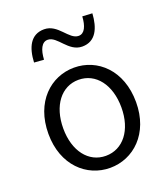

<svg xmlns="http://www.w3.org/2000/svg" viewBox="-147 -904 895 1021"><g transform="rotate(-20 301.0 -393.5)"><path d="M301 13C433 13 549 -91 549 -269C549 -450 433 -554 301 -554C169 -554 53 -450 53 -269C53 -91 169 13 301 13ZM301 -55C204 -55 137 -141 137 -269C137 -398 204 -485 301 -485C399 -485 466 -398 466 -269C466 -141 399 -55 301 -55ZM382 -644C459 -644 487 -711 492 -792L436 -795C433 -742 417 -704 383 -704C328 -704 300 -800 221 -800C144 -800 115 -735 111 -652L166 -648C169 -703 186 -741 220 -741C275 -741 303 -644 382 -644Z"/></g></svg>

Font: Noto Sans HK DemiLight
Style: Regular
Weight: 350
Designer: Ryoko NISHIZUKA 西塚涼子 (kana, bopomofo & ideographs); Paul D. Hunt (Latin, Greek & Cyrillic); Sandoll Communications 산돌커뮤니
Foundry: Adobe
Version: Version 2.004;hotconv 1.0.118;makeotfexe 2.5.65603